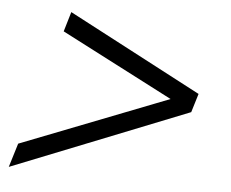

<svg xmlns="http://www.w3.org/2000/svg" viewBox="-40 -513 646 537"><g transform="rotate(5 283.0 -245.0)"><path d="M468 -261.5 460.5 -237.5 123 -412 139.5 -467.5 514 -270.5 498 -218 3 -21 23.5 -88Z"/></g></svg>

Font: Newsreader 10pt
Style: Italic
Weight: 400
Italic angle: -17°
Version: Version 1.003